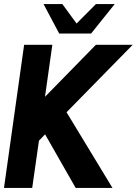

<svg xmlns="http://www.w3.org/2000/svg" viewBox="-30 -919 670 939"><path d="M520 0H340L190.5 -262L160.5 -231L127.5 0H-10.5L88 -700H226L190 -445.5L439 -700H619L295.5 -370ZM259.5 -755 183 -899H275L344.5 -804L439 -899H531L415.5 -755Z"/></svg>

Font: Urbanist ExtraBold
Style: Italic
Weight: 800
Italic angle: -8°
Designer: Corey Hu
Foundry: Corey Hu
Version: Version 1.321; ttfautohint (v1.8.4.7-5d5b)